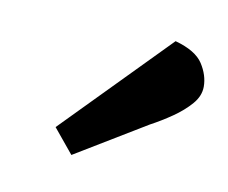

<svg xmlns="http://www.w3.org/2000/svg" viewBox="-37 -779 313 264"><g transform="rotate(10 119.5 -646.5)"><path d="M76 -557 48 -591 190 -736Q219 -728 229 -712.5Q239 -697 239 -681Q239 -668 229 -656.5Q219 -645 204.5 -635Q190 -625 175 -617Z"/></g></svg>

Font: Faustina Medium
Style: Italic
Weight: 500
Italic angle: -8°
Designer: Alfonso Garcia
Foundry: http://www.omnibus-type.com
Version: Version 1.200